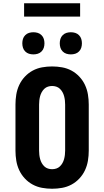

<svg xmlns="http://www.w3.org/2000/svg" viewBox="-20 -1151 640 1179"><path d="M300 8Q269 8 238.5 2.5Q208 -3 181 -17.5Q154 -32 132.5 -55Q111 -78 98 -106Q85 -134 80 -164.5Q75 -195 75 -226V-509Q75 -540 80 -570.5Q85 -601 98 -629Q111 -657 132.5 -680Q154 -703 181 -717.5Q208 -732 238.5 -737.5Q269 -743 300 -743Q331 -743 361.5 -737.5Q392 -732 419 -717.5Q446 -703 467.5 -680Q489 -657 502 -629Q515 -601 520 -570.5Q525 -540 525 -509V-226Q525 -195 520 -164.5Q515 -134 502 -106Q489 -78 467.5 -55Q446 -32 419 -17.5Q392 -3 361.5 2.5Q331 8 300 8ZM300 -112Q313 -112 325.5 -116Q338 -120 347.5 -129Q357 -138 363.5 -149.5Q370 -161 373.5 -174Q377 -187 378.5 -200Q380 -213 380 -226V-509Q380 -522 378.5 -535Q377 -548 373.5 -561Q370 -574 363.5 -585.5Q357 -597 347.5 -606Q338 -615 325.5 -619Q313 -623 300 -623Q287 -623 274.5 -619Q262 -615 252.5 -606Q243 -597 236.5 -585.5Q230 -574 226.5 -561Q223 -548 221.5 -535Q220 -522 220 -509V-226Q220 -213 221.5 -200Q223 -187 226.5 -174Q230 -161 236.5 -149.5Q243 -138 252.5 -129Q262 -120 274.5 -116Q287 -112 300 -112ZM415 -817Q401 -817 388 -821Q375 -825 365 -835Q355 -845 351 -858Q347 -871 347 -885Q347 -899 351 -912Q355 -925 365 -935Q375 -945 388 -949Q401 -953 415 -953Q429 -953 442 -949Q455 -945 465 -935Q475 -925 479 -912Q483 -899 483 -885Q483 -871 479 -858Q475 -845 465 -835Q455 -825 442 -821Q429 -817 415 -817ZM185 -817Q171 -817 158 -821Q145 -825 135 -835Q125 -845 121 -858Q117 -871 117 -885Q117 -899 121 -912Q125 -925 135 -935Q145 -945 158 -949Q171 -953 185 -953Q199 -953 212 -949Q225 -945 235 -935Q245 -925 249 -912Q253 -899 253 -885Q253 -871 249 -858Q245 -845 235 -835Q225 -825 212 -821Q199 -817 185 -817ZM128 -1049V-1131H472V-1049Z"/></svg>

Font: Iosevka Etoile Heavy
Style: Regular
Weight: 900
Designer: Belleve Invis
Foundry: Belleve Invis
Version: Version 22.1.2; ttfautohint (v1.8.4)